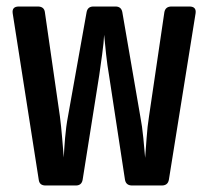

<svg xmlns="http://www.w3.org/2000/svg" viewBox="-20 -570 640 590"><path d="M120 0Q101 0 99 -18L19 -529Q16 -550 38 -550H96Q116 -550 118 -532L164 -213Q168 -182 171 -146Q174 -110 176 -86Q177 -110 180 -146Q183 -182 189 -213L246 -532Q249 -550 267 -550H335Q353 -550 356 -532L411 -213Q417 -182 420.5 -145.5Q424 -109 426 -85Q428 -109 430.5 -145.5Q433 -182 438 -213L485 -532Q488 -550 507 -550H562Q584 -550 581 -529L499 -18Q496 0 477 0H386Q367 0 364 -18L315 -339Q310 -367 306 -403.5Q302 -440 300 -463Q299 -440 294 -403.5Q289 -367 285 -339L234 -18Q231 0 213 0Z"/></svg>

Font: Pitagon Sans Mono
Style: Bold
Weight: 700
Monospace: yes
Designer: Travis Tran
Foundry: Pitagon
Version: Version 1.001; ttfautohint (v1.8.4.7-5d5b);gftools[0.9.26]